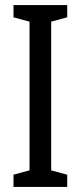

<svg xmlns="http://www.w3.org/2000/svg" viewBox="-20 -734 318 754"><path d="M244 0H33V-48L96 -65V-649L33 -666V-714H244V-666L181 -649V-65L244 -48Z"/></svg>

Font: Noto Sans Display Condensed
Style: Regular
Weight: 400
Width: 3
Designer: Monotype Design Team
Foundry: Monotype Imaging Inc.
Version: Version 1.900